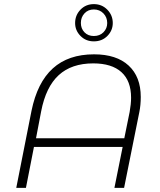

<svg xmlns="http://www.w3.org/2000/svg" viewBox="-20 -913 777 933"><path d="M664 -442Q664 -402 657 -368L583 0H536L576 -199H145L106 0H59L133 -374Q161 -512 236.5 -580.5Q312 -649 437 -649Q546 -649 605 -594.5Q664 -540 664 -442ZM617 -438Q617 -520 570 -562.5Q523 -605 433 -605Q328 -605 265.5 -548Q203 -491 180 -372L155 -241H584L610 -369Q617 -408 617 -438ZM345 -801Q345 -839 371 -866Q397 -893 436 -893Q475 -893 501.5 -866Q528 -839 528 -801Q528 -765 502 -738.5Q476 -712 436 -712Q397 -712 371 -738.5Q345 -765 345 -801ZM501 -801Q501 -829 482.5 -848Q464 -867 436 -867Q408 -867 390.5 -848Q373 -829 373 -801.5Q373 -774 390.5 -756Q408 -738 436 -738Q465 -738 483 -756.5Q501 -775 501 -801Z"/></svg>

Font: Montserrat Ace
Style: Light Italic
Weight: 300
Italic angle: -11.3°
Designer: Julieta Ulanovsky
Foundry: Julieta Ulanovsky
Version: Version 1